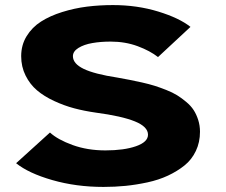

<svg xmlns="http://www.w3.org/2000/svg" viewBox="-20 -726 890 757"><path d="M388 11Q280 11 186.2 -16Q92.5 -43 43.5 -82.5L177 -203.5Q207.5 -175.5 266.2 -154.2Q325 -133 395.5 -133Q469 -133 516.2 -149.5Q563.5 -166 563.5 -195Q563.5 -226.5 511.5 -247.5Q459.5 -268.5 357.5 -282Q312 -288.5 272.5 -299Q233 -309.5 193.5 -327.8Q154 -346 126 -369.8Q98 -393.5 80.8 -428.2Q63.5 -463 63.5 -504.5Q63.5 -548.5 85 -583.5Q106.5 -618.5 141.8 -641Q177 -663.5 225 -678.5Q273 -693.5 322.5 -699.8Q372 -706 425.5 -706Q520.5 -706 603.8 -680.5Q687 -655 731 -620L603 -501Q572 -525.5 523 -543.8Q474 -562 416.5 -562Q376.5 -562 343.8 -556.2Q311 -550.5 289.2 -537Q267.5 -523.5 267.5 -504.5Q267.5 -475 309.8 -454.5Q352 -434 443.5 -420Q471 -415 490.8 -411.2Q510.5 -407.5 539.2 -401Q568 -394.5 588.8 -388Q609.5 -381.5 635 -371.5Q660.5 -361.5 678.2 -350.5Q696 -339.5 714.2 -324.2Q732.5 -309 743.5 -292Q754.5 -275 761.5 -253Q768.5 -231 768.5 -206.5Q768.5 -165 752.2 -130.8Q736 -96.5 707.2 -73.5Q678.5 -50.5 642 -33.5Q605.5 -16.5 561.5 -7Q517.5 2.5 475.2 6.8Q433 11 388 11Z"/></svg>

Font: League Mono Wide ExtraBold
Style: Regular
Weight: 800
Width: 8
Designer: Tyler Finck
Foundry: The League of Moveable Type / Tyler Finck
Version: Version 2.210